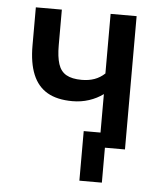

<svg xmlns="http://www.w3.org/2000/svg" viewBox="-48 -535 603 706"><g transform="rotate(5 253.5 -181.5)"><path d="M354 129H271V-54H413V0H354ZM333 0V-196Q310 -179 281 -169.5Q252 -160 220 -160Q163 -160 127 -181Q91 -202 73.5 -244.5Q56 -287 56 -351V-492H152V-360Q152 -318 160.5 -291.5Q169 -265 190 -253Q211 -241 247 -241Q273 -241 294 -248.5Q315 -256 332 -272V-492H428V0Z"/></g></svg>

Font: Nunito Sans 10pt Condensed SemiBold
Style: Regular
Weight: 600
Width: 3
Designer: Vernon Adams
Foundry: Vernon Adams
Version: Version 3.101;gftools[0.9.27]